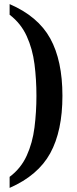

<svg xmlns="http://www.w3.org/2000/svg" viewBox="-20 -785 374 938"><path d="M27 79Q82 38 110.5 -24.5Q139 -87 148.5 -162.5Q158 -238 158 -317Q158 -397 148.5 -471.5Q139 -546 110.5 -608.5Q82 -671 27 -713V-765Q166 -705 225.5 -597Q285 -489 285 -317Q285 -145 225.5 -36.5Q166 72 27 133Z"/></svg>

Font: Noto Serif Myanmar Cond SemBd
Style: Regular
Weight: 600
Width: 3
Designer: Ben Mitchell and the Monotype Design Team
Foundry: Monotype Imaging Inc.
Version: Version 2.106; ttfautohint (v1.8.4.7-5d5b)